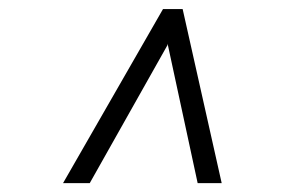

<svg xmlns="http://www.w3.org/2000/svg" viewBox="-20 -731 627 425"><path d="M178.7 -325.7H119.6L340.8 -710.9H384.3L470.7 -325.7H417.5L351.6 -631.3L351.1 -634.3L350.6 -630.9Z"/></svg>

Font: TypoPRO Roboto Mono
Style: Italic
Weight: 300
Designer: Google
Version: Version 2.000986; 2015; ttfautohint (v1.3)